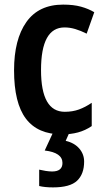

<svg xmlns="http://www.w3.org/2000/svg" viewBox="-20 -573 455 833"><path d="M249 10Q144 10 92.5 -58Q41 -126 41 -268Q41 -402 94.5 -477.5Q148 -553 254 -553Q299 -553 331.5 -544Q364 -535 389 -520L356 -427Q330 -440 306.5 -447Q283 -454 260 -454Q158 -454 158 -269Q158 -88 261 -88Q295 -88 322.5 -98Q350 -108 378 -127V-26Q350 -7 318.5 1.5Q287 10 249 10ZM345 128Q345 182 314.5 211Q284 240 210 240Q174 240 150 234V163Q162 166 178 168.5Q194 171 206 171Q251 171 251 134Q251 89 174 80L211 0H282L265 38Q303 47 324 71.5Q345 96 345 128Z"/></svg>

Font: Noto Sans Gurmukhi Condensed SemiBold
Style: Regular
Weight: 600
Width: 3
Designer: Jelle Bosma - Monotype Design Team
Foundry: Monotype Imaging Inc.
Version: Version 2.004; ttfautohint (v1.8.4.7-5d5b)